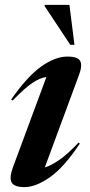

<svg xmlns="http://www.w3.org/2000/svg" viewBox="-20 -752 366 784"><path d="M32.5 -68 169.5 -437.5Q143.5 -434.5 112 -413.2Q80.5 -392 31.5 -341.5L25.5 -345.5Q91 -439.5 148 -480.2Q205 -521 255.5 -521Q298 -521 307.5 -502.8Q317 -484.5 303 -447L163 -68.5Q187 -75 220.5 -97.8Q254 -120.5 300.5 -169.5L306 -166Q243 -70.5 185 -29.2Q127 12 80 12Q38.5 12 27.8 -6.5Q17 -25 32.5 -68ZM284 -569H267L162 -727.5L162.5 -732H263.5Z"/></svg>

Font: Newsreader Display SemiBold
Style: Italic
Weight: 600
Italic angle: -17°
Designer: Hugues Gentile
Foundry: Production Type
Version: Version 1.001